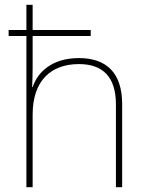

<svg xmlns="http://www.w3.org/2000/svg" viewBox="-20 -873 613 800"><path d="M116 -853H90V-748H16V-723H90V-93H116V-395C116 -539 194 -606 309 -606C406 -606 463 -555 463 -438V-93H489V-439C489 -570 423 -631 309 -631C197 -631 137 -573 116 -510H114C115 -539 116 -559 116 -589V-723H358V-748H116Z"/></svg>

Font: Noto Sans Kannada UI Thin
Style: Regular
Weight: 100
Designer: Jelle Bosma - Monotype Design Team
Foundry: Monotype Imaging Inc.
Version: Version 2.005